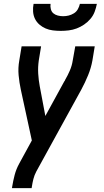

<svg xmlns="http://www.w3.org/2000/svg" viewBox="-20 -770 540 995"><path d="M42 205 43 198Q48 167 56 136.5Q64 106 80 77L145 -42L88 -305Q80 -342 76.5 -380Q73 -418 80 -457L92 -530H193L181 -457Q176 -422 178 -388.5Q180 -355 186 -323L215 -169L313 -348Q314 -349 315 -350.5Q316 -352 317 -354V-355Q331 -379 342 -404.5Q353 -430 357 -457L370 -530H471L459 -457Q452 -418 436.5 -380Q421 -342 401 -305L168 119Q158 138 153 158Q148 178 145 198L144 205ZM295 -610Q274 -610 254 -612.5Q234 -615 216.5 -622.5Q199 -630 184.5 -642.5Q170 -655 161.5 -672Q153 -689 151.5 -709.5Q150 -730 154 -750H242Q240 -736 243.5 -722.5Q247 -709 256.5 -701Q266 -693 279.5 -689.5Q293 -686 307 -686Q322 -686 336 -689.5Q350 -693 363 -701Q376 -709 383.5 -722.5Q391 -736 394 -750H482Q478 -729 470.5 -709Q463 -689 448.5 -672Q434 -655 415.5 -642.5Q397 -630 377 -622.5Q357 -615 336 -612.5Q315 -610 295 -610Z"/></svg>

Font: Iosevka Curly Semibold Oblique
Style: Regular
Weight: 600
Italic angle: -9°
Monospace: yes
Designer: Belleve Invis
Foundry: Belleve Invis
Version: Version 11.1.0; ttfautohint (v1.8.3)